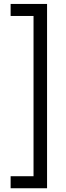

<svg xmlns="http://www.w3.org/2000/svg" viewBox="-20 -832 343 998"><path d="M35.2 146.5V84H154.3V-749H35.2V-811.5H224.6V146.5Z"/></svg>

Font: Reddit Sans Vanilla
Style: Regular
Weight: 400
Designer: Stephen Hutchings
Foundry: Reddit
Version: Version 1.013